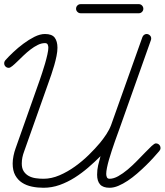

<svg xmlns="http://www.w3.org/2000/svg" viewBox="-20 -888 787 917"><path d="M680.2 -725.6Q688.5 -725.6 695.3 -719.5Q702.1 -713.4 702.1 -704.6Q702.1 -699.7 700.7 -696.3L551.8 -276.4Q547.9 -265.1 541.5 -248Q535.2 -231 528.1 -210.7Q521 -190.4 513.7 -168.2Q506.3 -146 500.5 -125.5Q494.6 -105 491 -87.2Q487.3 -69.3 487.3 -57.1Q487.3 -48.8 490.5 -41.5Q493.7 -34.2 503.4 -34.2Q522.5 -34.2 544.7 -46.6Q566.9 -59.1 589.4 -77.9Q611.8 -96.7 633.3 -118.7Q654.8 -140.6 672.9 -159.4Q690.9 -178.2 704.3 -190.7Q717.8 -203.1 724.1 -203.1Q733.9 -203.1 740.2 -196.8Q746.6 -190.4 746.6 -180.7Q746.6 -173.3 740.7 -166.5Q729 -152.8 712.4 -134.5Q695.8 -116.2 676 -96.9Q656.2 -77.6 634.3 -58.6Q612.3 -39.6 589.8 -24.7Q567.4 -9.8 545.4 -0.5Q523.4 8.8 503.4 8.8Q472.2 8.8 458 -7.1Q443.8 -22.9 443.8 -53.7Q443.8 -77.1 448.7 -98.4Q453.6 -119.6 460 -142.1Q433.1 -115.2 402.1 -88.4Q371.1 -61.5 336.9 -39.8Q302.7 -18.1 265.1 -4.6Q227.5 8.8 187.5 8.8Q158.7 8.8 132.1 3.2Q105.5 -2.4 85.2 -15.6Q64.9 -28.8 52.7 -51Q40.5 -73.2 40.5 -106.9Q40.5 -124 44.4 -143.3Q48.3 -162.6 54.2 -178.7L170.9 -508.8Q174.8 -520 181.6 -540.8Q188.5 -561.5 195.1 -584.2Q201.7 -606.9 206.3 -627.7Q210.9 -648.4 210.9 -660.2Q210.9 -668.5 207.8 -675.3Q204.6 -682.1 194.8 -682.1Q177.7 -682.1 160.2 -673.3Q142.6 -664.6 125.5 -651.4Q108.4 -638.2 92.5 -623Q76.7 -607.9 63.2 -594.7Q49.8 -581.5 39.1 -572.8Q28.3 -564 22 -564Q12.7 -564 6.3 -570.3Q0 -576.7 0 -585.9Q0 -593.8 6.3 -601.1Q20.5 -617.2 43 -638.4Q65.4 -659.7 91.6 -679.2Q117.7 -698.7 144.5 -712.2Q171.4 -725.6 194.8 -725.6Q228 -725.6 241.2 -708.3Q254.4 -690.9 254.4 -659.7Q254.4 -642.6 250 -620.6Q245.6 -598.6 239 -575.9Q232.4 -553.2 225.1 -531.7Q217.8 -510.3 211.9 -494.1L95.2 -164.6Q89.8 -150.4 86.9 -136.2Q84 -122.1 84 -106.9Q84 -84 93.3 -69.8Q102.5 -55.7 117.2 -47.6Q131.8 -39.6 150.4 -36.9Q168.9 -34.2 187.5 -34.2Q225.6 -34.2 264.2 -50.8Q302.7 -67.4 338.1 -92.8Q373.5 -118.2 404.3 -148.4Q435.1 -178.7 458 -206.1Q473.1 -224.6 487.8 -246.6Q502.4 -268.6 510.7 -291L660.2 -710.9Q662.6 -717.3 668 -721.4Q673.3 -725.6 680.2 -725.6ZM365.2 -824.7Q356.4 -824.7 349.9 -831.1Q343.3 -837.4 343.3 -846.2Q343.3 -855.5 349.6 -861.8Q356 -868.2 365.2 -868.2H643.1Q652.3 -868.2 658.4 -861.6Q664.6 -855 664.6 -846.2Q664.6 -837.4 658.2 -831.1Q651.9 -824.7 643.1 -824.7Z"/></svg>

Font: Helvetia Verbundene
Style: Regular
Weight: 400
Designer: Peter Wiegel, original typeface by Carl Albert Fahrenwaldt 1901
Foundry: Peter Wiegel
Version: Version 2.000